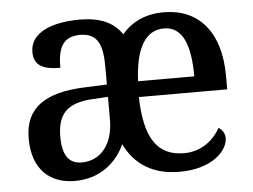

<svg xmlns="http://www.w3.org/2000/svg" viewBox="-44 -602 878 667"><g transform="rotate(-5 394.5 -268.5)"><path d="M192 10C282 10 340 -44 366 -103C401 -30 465 10 556 10C672 10 726 -50 726 -93C726 -111 715 -125 704 -130C680 -86 635 -53 578 -53C485 -53 441 -117 438 -261H746V-307C746 -464 669 -547 549 -547C485 -547 437 -523 403 -483C374 -527 325 -547 256 -547C162 -547 83 -518 83 -449C83 -404 112 -386 175 -386C175 -448 188 -494 253 -494C320 -494 331 -444 331 -373V-314L254 -311C114 -306 44 -257 44 -151C44 -40 107 10 192 10ZM636 -316H440C445 -431 481 -491 545 -491C612 -491 636 -422 636 -316ZM221 -52C176 -52 154 -83 154 -146C154 -223 184 -263 278 -268L331 -271V-191C331 -106 287 -52 221 -52Z"/></g></svg>

Font: Noto Serif Ethiopic SemiCondensed Medium
Style: Regular
Weight: 500
Width: 4
Designer: Monotype Design Team
Foundry: Monotype Imaging Inc.
Version: Version 2.102